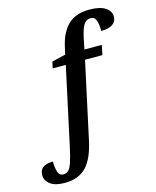

<svg xmlns="http://www.w3.org/2000/svg" viewBox="-243 -867 979 1205"><g transform="rotate(-15 247.0 -264.5)"><path d="M27 241Q-36 241 -67.5 217Q-99 193 -99 157Q-99 92 -12 92Q-12 130 -3.5 158.5Q5 187 32 187Q52 187 65.5 173Q79 159 90 125.5Q101 92 114 32L223 -473H138L147 -515L236 -536L247 -585Q267 -675 316.5 -722.5Q366 -770 455 -770Q523 -770 558 -747Q593 -724 593 -688Q593 -656 567 -638.5Q541 -621 493 -621Q494 -659 485 -687.5Q476 -716 449 -716Q419 -716 402.5 -688Q386 -660 374 -600L361 -536H474L461 -473H348L242 17Q217 137 166 189Q115 241 27 241Z"/></g></svg>

Font: Noto Serif SemiCondensed SemiBold
Style: Italic
Weight: 600
Width: 4
Italic angle: -12°
Designer: Monotype Design Team
Foundry: Monotype Imaging Inc.
Version: Version 2.014; ttfautohint (v1.8.4.7-5d5b)